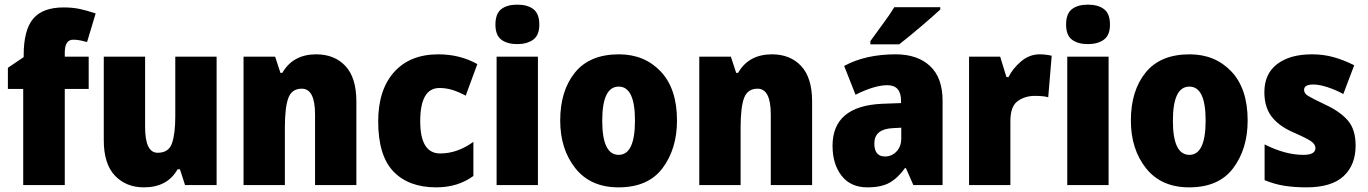

<svg xmlns="http://www.w3.org/2000/svg" viewBox="-20 -797 5891 827"><path d="M362 -553H259V-570Q259 -626 295 -626Q311 -626 326 -623Q341 -620 355 -616L392 -739Q354 -752 323 -758.5Q292 -765 254 -765Q164 -765 123 -716.5Q82 -668 82 -559V-551L14 -505V-414H80V0H259V-414H362Z M735 -553V-296Q735 -222 721 -180.5Q707 -139 659 -139Q605 -139 605 -250V-553H427V-193Q427 -91 475 -40.5Q523 10 600 10Q701 10 745 -68H755L777 0H913V-553Z M1196 -483H1188L1165 -553H1029V0H1207V-247Q1207 -335 1222 -375Q1237 -415 1280 -415Q1337 -415 1337 -304V0H1515V-360Q1515 -462 1468 -512.5Q1421 -563 1342 -563Q1242 -563 1196 -483Z M2019 -39V-186Q1950 -136 1876 -136Q1790 -136 1790 -275Q1790 -418 1873 -418Q1902 -418 1929 -409.5Q1956 -401 1986 -385L2036 -521Q1961 -563 1868 -563Q1746 -563 1677.5 -486.5Q1609 -410 1609 -274Q1609 -127 1674.5 -58.5Q1740 10 1859 10Q1952 10 2019 -39Z M2114 -691Q2114 -645 2139.5 -626Q2165 -607 2208 -607Q2250 -607 2276.5 -626Q2303 -645 2303 -691Q2303 -738 2277.5 -757.5Q2252 -777 2208 -777Q2164 -777 2139 -757.5Q2114 -738 2114 -691ZM2119 -553V0H2297V-553Z M2646 -563Q2520 -563 2456.5 -484.5Q2393 -406 2393 -278Q2393 -154 2458.5 -72Q2524 10 2644 10Q2772 10 2834 -73Q2896 -156 2896 -278Q2896 -415 2826 -489Q2756 -563 2646 -563ZM2645 -424Q2715 -424 2715 -278Q2715 -130 2645 -130Q2574 -130 2574 -277Q2574 -424 2645 -424Z M3159 -483H3151L3128 -553H2992V0H3170V-247Q3170 -335 3185 -375Q3200 -415 3243 -415Q3300 -415 3300 -304V0H3478V-360Q3478 -462 3431 -512.5Q3384 -563 3305 -563Q3205 -563 3159 -483Z M3832 -766Q3812 -733 3782.5 -693.5Q3753 -654 3729 -620V-606H3853Q3892 -636 3946.5 -682.5Q4001 -729 4030 -756V-766ZM3862 -201Q3862 -166 3841.5 -144.5Q3821 -123 3792 -123Q3746 -123 3746 -179Q3746 -241 3825 -245L3862 -247ZM3616 -513 3665 -389Q3747 -430 3802 -430Q3861 -430 3861 -363V-353L3779 -350Q3566 -340 3566 -169Q3566 -90 3605 -40Q3644 10 3716 10Q3776 10 3811.5 -10Q3847 -30 3878 -73H3882L3914 0H4040V-363Q4040 -462 3986 -512.5Q3932 -563 3838 -563Q3708 -563 3616 -513Z M4324 -465H4315L4288 -553H4154V0H4332V-275Q4332 -339 4363.5 -361.5Q4395 -384 4437 -384Q4458 -384 4471.5 -382.5Q4485 -381 4495 -378L4510 -557Q4483 -563 4458 -563Q4414 -563 4378 -532.5Q4342 -502 4324 -465Z M4572 -691Q4572 -645 4597.5 -626Q4623 -607 4666 -607Q4708 -607 4734.5 -626Q4761 -645 4761 -691Q4761 -738 4735.5 -757.5Q4710 -777 4666 -777Q4622 -777 4597 -757.5Q4572 -738 4572 -691ZM4577 -553V0H4755V-553Z M5104 -563Q4978 -563 4914.5 -484.5Q4851 -406 4851 -278Q4851 -154 4916.5 -72Q4982 10 5102 10Q5230 10 5292 -73Q5354 -156 5354 -278Q5354 -415 5284 -489Q5214 -563 5104 -563ZM5103 -424Q5173 -424 5173 -278Q5173 -130 5103 -130Q5032 -130 5032 -277Q5032 -424 5103 -424Z M5691 -345Q5630 -374 5613.5 -384.5Q5597 -395 5597 -410Q5597 -433 5637 -433Q5663 -433 5698 -421.5Q5733 -410 5766 -392L5813 -516Q5767 -539 5723.5 -551Q5680 -563 5631 -563Q5536 -563 5481 -521Q5426 -479 5426 -400Q5426 -337 5456 -296.5Q5486 -256 5546 -229Q5610 -201 5628 -188Q5646 -175 5646 -159Q5646 -130 5594 -130Q5516 -130 5427 -175V-21Q5471 -3 5514 3.5Q5557 10 5607 10Q5715 10 5767 -38Q5819 -86 5819 -170Q5819 -239 5786 -277.5Q5753 -316 5691 -345Z"/></svg>

Font: Noto Sans UI SemiCondensed Black
Style: Regular
Weight: 900
Width: 4
Designer: Monotype Design Team
Foundry: Monotype Imaging Inc.
Version: 1.001